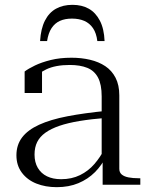

<svg xmlns="http://www.w3.org/2000/svg" viewBox="-20 -765 619 795"><path d="M280 -745Q241 -745 212 -729Q183 -713 166 -679.5Q149 -646 146 -595H175Q180 -628 193.5 -648.5Q207 -669 228 -678.5Q249 -688 278 -688Q307 -688 329 -678.5Q351 -669 365 -648.5Q379 -628 383 -595H413Q411 -646 393.5 -679.5Q376 -713 347.5 -729Q319 -745 280 -745ZM421 -306V-277Q358 -272 309.5 -264Q261 -256 226 -244Q191 -232 168 -215.5Q145 -199 134 -177Q123 -155 123 -125Q123 -93 136.5 -70Q150 -47 174.5 -35Q199 -23 233 -23Q277 -23 311.5 -40Q346 -57 371 -86Q396 -115 413 -149L420 -119Q402 -81 373 -52Q344 -23 304.5 -6.5Q265 10 215 10Q168 10 130.5 -5Q93 -20 70.5 -50Q48 -80 48 -122Q48 -165 71.5 -196Q95 -227 142 -248.5Q189 -270 259 -283.5Q329 -297 421 -306ZM405 0V-105H401V-366Q401 -415 386 -443.5Q371 -472 341.5 -484Q312 -496 269 -496Q209 -496 171 -477.5Q133 -459 110 -430Q111 -442 114.5 -451.5Q118 -461 124 -468Q130 -475 138 -478.5Q146 -482 154 -482V-380H82V-469Q98 -481 125 -494Q152 -507 190 -516.5Q228 -526 276 -526Q317 -526 353 -517.5Q389 -509 416 -491Q443 -473 458.5 -443Q474 -413 474 -370V-66Q474 -51 484 -42.5Q494 -34 512 -30.5Q530 -27 553 -27H561V0Z"/></svg>

Font: Roboto Serif 120pt Expanded Light
Style: Regular
Weight: 300
Width: 7
Designer: Greg Gazdowicz
Foundry: Commercial Type
Version: Version 1.008